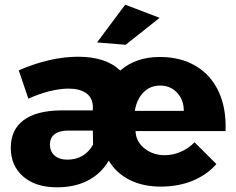

<svg xmlns="http://www.w3.org/2000/svg" viewBox="-20 -790 1005 819"><path d="M682 -128Q717 -128 750 -142Q783 -156 810 -183L903 -90Q861 -43 800.5 -18.5Q740 6 666 6Q590 6 533 -22.5Q476 -51 444 -105Q412 -50 356 -20.5Q300 9 223 9Q132 9 79 -37Q26 -83 26 -159Q26 -236 79.5 -276.5Q133 -317 234 -319H376V-338Q374 -374 347 -393Q320 -412 272 -412Q236 -412 191.5 -401Q147 -390 101 -369L60 -490Q194 -548 313 -548Q432 -548 493 -489Q559 -547 662 -547Q751 -547 816 -508Q881 -469 913.5 -397.5Q946 -326 942 -231H558L559 -221Q564 -181 599.5 -154.5Q635 -128 682 -128ZM663 -425Q620 -425 591.5 -395.5Q563 -366 555 -317H764Q764 -364 735.5 -394.5Q707 -425 663 -425ZM193 -174Q193 -144 213 -126.5Q233 -109 267 -109Q303 -109 331 -125Q359 -141 377 -173L376 -233H271Q233 -233 213 -217.5Q193 -202 193 -174ZM514 -770 661 -714 516 -599 394 -609Z"/></svg>

Font: Montserrat V1
Style: Bold
Weight: 700
Designer: Julieta Ulanovsky
Foundry: Julieta Ulanovsky
Version: Version 6.001